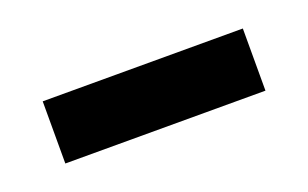

<svg xmlns="http://www.w3.org/2000/svg" viewBox="-30 -385 382 238"><g transform="rotate(-20 161.0 -266.0)"><path d="M29 -225V-307H293V-225Z"/></g></svg>

Font: Bricolage Grotesque 36pt
Style: Regular
Weight: 400
Designer: Mathieu Triay
Foundry: Atelier Triay
Version: Version 1.001;gftools[0.9.33.dev8+g029e19f]